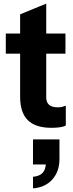

<svg xmlns="http://www.w3.org/2000/svg" viewBox="-20 -695 405 1059"><path d="M264 10Q176 10 133.5 -32Q91 -74 91 -161V-616L235 -675V-158Q235 -131 250.5 -117Q266 -103 299 -103Q312 -103 322.5 -105.5Q333 -108 343 -112V-3Q332 4 310.5 7Q289 10 264 10ZM12 -399V-510H341V-399ZM162 344V280Q198 277 215.5 258Q233 239 233 201L284 212H162V74H308V182Q308 251 268.5 295Q229 339 162 344Z"/></svg>

Font: Instrument Sans SemiCondensed
Style: Bold
Weight: 700
Width: 4
Designer: Rodrigo Fuenzalida
Foundry: fragTYPE
Version: Version 1.000;gftools[0.9.28]